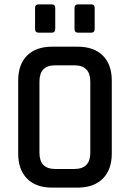

<svg xmlns="http://www.w3.org/2000/svg" viewBox="-20 -856 592 876"><path d="M140 -724V-819Q140 -836 156 -836H216Q232 -836 232 -820V-724Q232 -707 216 -707H156Q140 -707 140 -724ZM320 -724V-819Q320 -836 336 -836H396Q412 -836 412 -820V-724Q412 -707 396 -707H336Q320 -707 320 -724ZM232 -85H319Q392 -85 392 -159V-484Q392 -558 319 -558H232Q160 -558 160 -484V-159Q160 -85 232 -85ZM334 0H218Q144 0 103.5 -41Q63 -82 63 -155V-488Q63 -562 103.5 -602.5Q144 -643 218 -643H334Q408 -643 449 -602.5Q490 -562 490 -488V-155Q490 -82 449 -41Q408 0 334 0Z"/></svg>

Font: Rajdhani SemiBold
Style: Regular
Weight: 600
Designer: Satya Rajpurohit, Jyotish Sonowal
Foundry: Indian Type Foundry
Version: Version 1.201 February 1, 2022